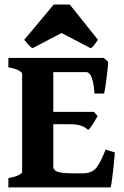

<svg xmlns="http://www.w3.org/2000/svg" viewBox="-20 -819 540 839"><path d="M452.6 -549.3Q452.1 -534.2 449 -505.4Q445.8 -476.6 441.9 -449.2Q438 -421.9 434.6 -410.2H392.6Q390.6 -451.7 381.6 -477.8Q372.6 -503.9 356 -503.9H189.5L202.6 -565.9H433.1ZM406.7 -312Q399.9 -299.8 387.5 -279.3Q375 -258.8 365.2 -251Q351.6 -264.2 332.8 -270.3Q314 -276.4 276.4 -276.4H183.1L193.4 -330.1H390.1ZM481.9 -152.8Q480 -127 476.6 -94.5Q473.1 -62 469.7 -35.4Q466.3 -8.8 463.4 0H16.6V-40.5Q46.9 -46.4 61.8 -54Q76.7 -61.5 76.7 -67.9V-497.1Q76.7 -502.4 63 -510.5Q49.3 -518.6 16.6 -524.9V-565.9H278.3V-524.9Q248 -522 230.5 -517.6Q212.9 -513.2 212.9 -507.3V-90.3Q212.9 -77.1 229.2 -69.3Q245.6 -61.5 304.7 -61.5H341.3Q382.8 -61.5 402.3 -87.6Q421.9 -113.8 441.4 -165.5ZM408.2 -645Q402.3 -636.7 393.1 -624.3Q383.8 -611.8 376 -608.4L249 -674.8L122.1 -608.4Q114.7 -611.8 103.5 -624.3Q92.3 -636.7 85.9 -645L214.8 -799.3H284.7Z"/></svg>

Font: Dai Banna SIL
Style: Bold
Weight: 700
Designer: Victor Gaultney
Foundry: SIL International
Version: Version 4.000